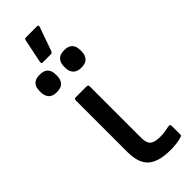

<svg xmlns="http://www.w3.org/2000/svg" viewBox="-305 -885 921 921"><g transform="rotate(-45 155.5 -424.5)"><path d="M227 12Q145 12 108.5 -20.5Q72 -53 72 -128V-479Q72 -489 82 -489H156Q167 -489 167 -479V-127Q167 -94 182.5 -81Q198 -68 235 -68Q253 -68 268 -70.5Q283 -73 299 -76Q311 -78 311 -66V-8Q311 0 302 2Q287 7 266.5 9.5Q246 12 227 12ZM90 -719Q79 -719 81 -730L106 -852Q108 -861 116 -861H191Q203 -861 199 -850L156 -728Q152 -719 144 -719ZM36 -570Q7 -570 -6 -585Q-19 -600 -19 -623V-635Q-19 -659 -6 -673.5Q7 -688 36 -688Q66 -688 79 -673.5Q92 -659 92 -635V-623Q92 -600 79 -585Q66 -570 36 -570ZM203 -570Q174 -570 160.5 -585Q147 -600 147 -623V-635Q147 -659 160.5 -673.5Q174 -688 203 -688Q232 -688 245 -673.5Q258 -659 258 -635V-623Q258 -600 245 -585Q232 -570 203 -570Z"/></g></svg>

Font: Sofia Sans Medium
Style: Regular
Weight: 500
Designer: Botio Nikoltchev, Ani Petrova
Foundry: lettersoup
Version: Version 4.101; ttfautohint (v1.8.4.7-5d5b)